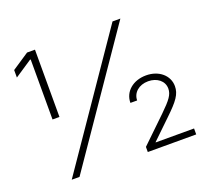

<svg xmlns="http://www.w3.org/2000/svg" viewBox="-123 -882 1129 1036"><g transform="rotate(-20 441.0 -363.5)"><path d="M557.2 0H835.2V-34.1H615.1V-35.9L722.7 -139.6C792.6 -206.3 816.4 -239 816.4 -284.4C816.4 -345.5 763.1 -392 689.3 -392C613.6 -392 559.7 -345.2 559.7 -281.2H598.4C598.4 -325.3 636 -358.3 688.9 -358.3C740.1 -358.3 778.4 -327.8 778.4 -284.1C778.4 -249.6 758.5 -224.1 701.7 -168.7L557.2 -29.5ZM120.4 0H165.1L664.4 -727.3H619.3ZM134.2 -340.9H174V-727.3H128.6L30.9 -662.3V-619.3L130.3 -685.4H134.2Z"/></g></svg>

Font: Karasuma Gothic
Style: Thin
Weight: 200
Designer: Rasmus Andersson / Ryoko Ishizuka
Foundry: rsms
Version: Version 1.00